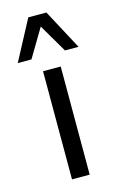

<svg xmlns="http://www.w3.org/2000/svg" viewBox="-105 -638 418 681"><g transform="rotate(-15 104.5 -297.5)"><path d="M-6.8 -448.2 71.3 -595.2H137.7L216.3 -448.2H166.5L105.5 -552.2L43.5 -448.2ZM72.3 0V-397H137.2V0Z"/></g></svg>

Font: Now
Style: Regular
Weight: 400
Designer: Alfredo Marco Pradil
Foundry: Alfredo Marco Pradil
Version: Version 1.200;hotconv 1.0.109;makeotfexe 2.5.65596